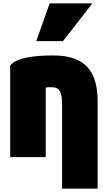

<svg xmlns="http://www.w3.org/2000/svg" viewBox="-20 -894 629 1129"><path d="M40 30H249V-379C268 -382 264 -381 285 -381C331 -381 345 -353 345 -279V215H554V-297C554 -458 496 -568 294 -568C179 -568 72 -554 40 -508ZM193 -652H350L523 -874H272Z"/></svg>

Font: Repo ExtraBlack
Style: Regular
Weight: 400
Designer: Stefan Peev
Foundry: Context Ltd
Version: Version 001.502